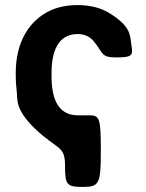

<svg xmlns="http://www.w3.org/2000/svg" viewBox="-20 -558 574 756"><path d="M183 -257V-271C183 -351 206 -424 286 -424C312 -424 333 -414 347 -398C388 -350 375 -332 436 -332C496 -332 505 -337 498 -377C491 -415 501 -450 413 -505C380 -526 337 -538 286 -538C246 -538 211 -531 181 -518C95 -479 42 -393 42 -271V-257C42 -240 43 -224 45 -208C51 -166 35 -132 118 -51C204 31 236 14 236 92C236 170 242 178 307 178C371 178 377 165 377 37C377 -91 373 -104 332 -104H286C205 -104 183 -176 183 -257Z"/></svg>

Font: Asimov Print
Style: A
Weight: 500
Designer: Google
Version: Version 2.000980: 2014